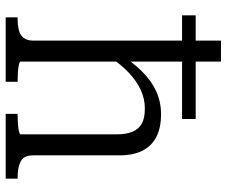

<svg xmlns="http://www.w3.org/2000/svg" viewBox="-81 -717 798 676"><g transform="rotate(90 318.0 -379.0)"><path d="M609 0H381V-42H385Q398 -42 414 -43Q430 -44 441.5 -46.5Q453 -49 453 -52V-391Q453 -424 444 -446Q435 -468 415.5 -479Q396 -490 362 -490Q328 -490 296.5 -475.5Q265 -461 235.5 -433Q206 -405 178 -363L167 -397Q198 -446 231 -479.5Q264 -513 301.5 -530Q339 -547 382 -547Q429 -547 461 -531Q493 -515 510 -482.5Q527 -450 527 -401V-97Q527 -64 548 -53Q569 -42 605 -42H609ZM123 -758H197V-52Q197 -49 208 -46.5Q219 -44 235 -43Q251 -42 264 -42H268V0H41V-42H44Q69 -42 86.5 -46.5Q104 -51 113.5 -63.5Q123 -76 123 -97ZM399 -669V-621H34V-669Z"/></g></svg>

Font: Roboto Serif SemiCondensed Light
Style: Regular
Weight: 300
Width: 4
Designer: Greg Gazdowicz
Foundry: Commercial Type
Version: Version 1.007